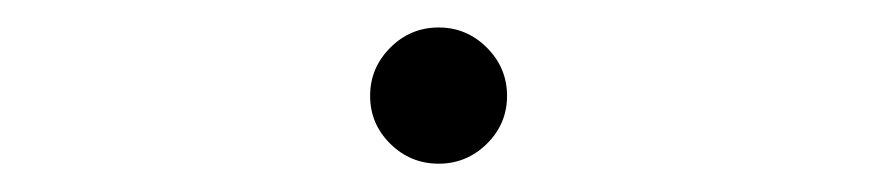

<svg xmlns="http://www.w3.org/2000/svg" viewBox="-20 -107 626 137"><path d="M293 9.8Q272.9 9.8 258.5 -4.4Q244.1 -18.6 244.1 -38.6Q244.1 -58.6 258.5 -73Q272.9 -87.4 293 -87.4Q313 -87.4 327.4 -73Q341.8 -58.6 341.8 -38.6Q341.8 -18.6 327.4 -4.4Q313 9.8 293 9.8Z"/></svg>

Font: Cascadia Code NF ExtraLight
Style: Regular
Weight: 200
Monospace: yes
Designer: Aaron Bell
Foundry: Saja Typeworks
Version: Version 2404.023; ttfautohint (v1.8.4)